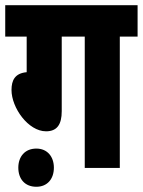

<svg xmlns="http://www.w3.org/2000/svg" viewBox="-20 -642 546 734"><path d="M216 -502H304V0H438V-502H506V-622H0V-502H82V-366C37 -362 24 -335 24 -298C24 -230 88 -140 156 -140C198 -140 216 -166 216 -217ZM50 -1C50 42 75 72 119 72C161 72 186 42 186 -1C186 -43 161 -74 119 -74C75 -74 50 -43 50 -1Z"/></svg>

Font: Noto Sans Devanagari UI ExtraCondensed ExtraBold
Style: Regular
Weight: 800
Width: 2
Designer: Jelle Bosma - Monotype Design Team
Foundry: Monotype Imaging Inc.
Version: Version 2.003